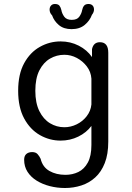

<svg xmlns="http://www.w3.org/2000/svg" viewBox="-20 -694 659 962"><path d="M305.5 248Q266 248 229.2 238.5Q192.5 229 163.5 211Q134.5 193 117.8 166.8Q101 140.5 101 106.5Q101 87 112 77.5Q123 68 141 68Q159 68 168.2 78.2Q177.5 88.5 183.5 101.5Q193.5 143 227.5 162.5Q261.5 182 308 182Q343 182 372.5 167.8Q402 153.5 420 120.5Q438 87.5 438 32.5V-63Q413 -29.5 372.2 -9.5Q331.5 10.5 283.5 10.5Q228.5 10.5 179.8 -17.2Q131 -45 101 -100.5Q71 -156 71 -239Q71 -322.5 101 -377.2Q131 -432 179.8 -459.2Q228.5 -486.5 283.5 -486.5Q333 -486.5 374.5 -465.2Q416 -444 441 -408V-448Q448.5 -482.5 480.5 -482.5Q522.5 -482.5 522.5 -430V15.5Q522.5 78.5 505 123Q487.5 167.5 457.2 195Q427 222.5 387.8 235.2Q348.5 248 305.5 248ZM302.5 -56.5Q334.5 -56.5 364.2 -71Q394 -85.5 414.2 -111.5Q434.5 -137.5 438 -170.5V-300Q435.5 -334.5 415 -361.2Q394.5 -388 364.8 -403.8Q335 -419.5 302.5 -419.5Q263.5 -419.5 230.5 -400.2Q197.5 -381 177.2 -341.2Q157 -301.5 157 -239Q157 -178 177.2 -137.2Q197.5 -96.5 230.5 -76.5Q263.5 -56.5 302.5 -56.5ZM423.5 -674Q436.5 -674 443.8 -666.5Q451 -659 451 -646Q451 -640 448.5 -633.2Q446 -626.5 440.5 -619.5Q430 -590.5 404.5 -569.2Q379 -548 338.5 -548Q299.5 -548 275.2 -568.2Q251 -588.5 241 -617Q234 -624 231.2 -631.5Q228.5 -639 228.5 -645.5Q228.5 -658.5 235.8 -666.2Q243 -674 255 -674Q271 -674 277.8 -665.5Q284.5 -657 287.5 -643.5Q290.5 -626 302 -610.2Q313.5 -594.5 339.5 -594.5Q366 -594.5 377.2 -610.2Q388.5 -626 391.5 -643Q394 -656.5 401 -665.2Q408 -674 423.5 -674Z"/></svg>

Font: Sono ExtraLight Monospace
Style: Regular
Weight: 400
Version: Version 2.112